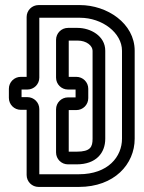

<svg xmlns="http://www.w3.org/2000/svg" viewBox="-20 -712 566 757"><path d="M135 -406V-642H295C384 -642 461 -582 461 -512V-165C461 -95 407 -25 291 -25H135V-282C135 -308 114 -329 88 -329H65V-359H88C114 -359 135 -380 135 -406ZM132 25H291C431 25 511 -65 511 -165V-512C511 -620 402 -692 295 -692H132C106 -692 85 -671 85 -645V-409H62C36 -409 15 -388 15 -362V-326C15 -300 36 -279 62 -279H85V-22C85 4 106 25 132 25ZM201 -281V-111C201 -85 222 -64 248 -64H282C359 -64 395 -109 395 -165V-512C395 -571 336 -602 286 -602H248C222 -602 201 -581 201 -555V-406C201 -380 222 -359 248 -359H278V-328H248C222 -328 201 -307 201 -281ZM281 -409H251V-552H286C322 -552 345 -531 345 -512V-165C345 -133 337 -114 282 -114H251V-278H281C307 -278 328 -299 328 -325V-362C328 -388 307 -409 281 -409Z"/></svg>

Font: DIN Rundschrift
Style: BreitKont
Weight: 400
Width: 7
Version: Version 1.027